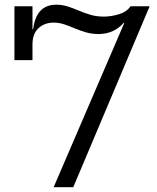

<svg xmlns="http://www.w3.org/2000/svg" viewBox="-20 -778 654 798"><path d="M602 -752 284.5 0H203L511 -716L522.5 -752ZM118 -657Q124 -708 148.2 -733.2Q172.5 -758.5 213.5 -758.5Q239 -758.5 262 -751Q285 -743.5 307.8 -733.8Q330.5 -724 356 -716.5Q381.5 -709 412 -709Q441.5 -709 474.2 -718.8Q507 -728.5 522.5 -752L508 -677.5L494.5 -683.5Q474 -660 447.5 -648.2Q421 -636.5 389.5 -636.5Q361 -636.5 336.8 -643.8Q312.5 -651 290.5 -660.2Q268.5 -669.5 247 -676.8Q225.5 -684 202.5 -684Q165.5 -684 140.2 -661Q115 -638 115 -593L92 -657ZM115 -752V-528H40V-752Z"/></svg>

Font: Hepta Slab ExtraLight
Style: Regular
Weight: 400
Version: Version 1.102